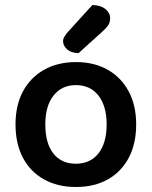

<svg xmlns="http://www.w3.org/2000/svg" viewBox="-20 -733 606 767"><path d="M524 -236Q524 -159 494.5 -103Q465 -47 411 -16.5Q357 14 283 14Q210 14 155.5 -16.5Q101 -47 71.5 -103Q42 -159 42 -236Q42 -313 72 -368.5Q102 -424 156.5 -454.5Q211 -485 284 -485Q356 -485 410 -454.5Q464 -424 494 -368Q524 -312 524 -236ZM283 -393Q227 -393 194 -351.5Q161 -310 161 -236Q161 -161 193 -120Q225 -79 283 -79Q341 -79 373.5 -120.5Q406 -162 406 -236Q406 -309 373.5 -351Q341 -393 283 -393ZM250 -604 349 -713Q383 -712 401.5 -696.5Q420 -681 420 -661Q420 -644 412.5 -632.5Q405 -621 387 -605L294 -521Q265 -521 248.5 -535.5Q232 -550 232 -568Q232 -578 237 -586Q242 -594 250 -604Z"/></svg>

Font: BalooTamma2SemiBold
Style: Regular
Weight: 600
Designer: Divya Kowshik, Shuchita Grover and Ek Type
Foundry: Ek Type
Version: Version 1.700